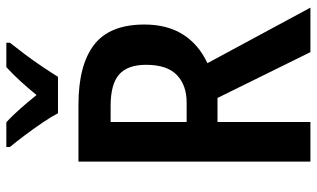

<svg xmlns="http://www.w3.org/2000/svg" viewBox="-212 -764 976 591"><g transform="rotate(-90 275.5 -468.0)"><path d="M249 -714Q371 -714 433.5 -666Q496 -618 496 -511Q496 -441 465.5 -392.5Q435 -344 377 -317L548 0H411L270 -286H196V0H74V-714ZM246 -615H196V-381H256Q309 -381 340.5 -411Q372 -441 372 -506Q372 -563 342 -589Q312 -615 246 -615ZM223 -777Q212 -798 193 -826Q174 -854 154 -880.5Q134 -907 119 -925V-936H195Q216 -917 237 -893Q258 -869 279 -843Q301 -870 322 -893Q343 -916 365 -936H440V-925Q424 -905 404.5 -879Q385 -853 366.5 -825.5Q348 -798 335 -777Z"/></g></svg>

Font: Noto Sans Hebrew Condensed SemiBold
Style: Regular
Weight: 600
Width: 3
Designer: Ben Nathan
Foundry: Google LLC
Version: Version 3.001; ttfautohint (v1.8.4.7-5d5b)